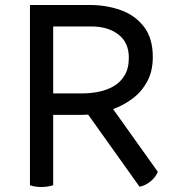

<svg xmlns="http://www.w3.org/2000/svg" viewBox="-20 -742 710 769"><path d="M146 7Q121 7 100 0V-722H339Q406 -722 463.5 -701.5Q521 -681 556.5 -635Q592 -589 592 -514Q592 -456 569 -414.5Q546 -373 510 -346.5Q474 -320 433 -305L612 -54Q604 -33 583.5 -16Q563 1 539 6L333 -283Q322 -282 312 -282H193V0Q169 7 146 7ZM347 -636H193V-368H312Q343 -368 375.5 -374.5Q408 -381 435 -396.5Q462 -412 479 -440Q496 -468 496 -511Q496 -572 454 -604Q412 -636 347 -636Z"/></svg>

Font: Borel
Style: Regular
Weight: 400
Designer: Rosalie Wagner
Foundry: ANRT
Version: Version 1.007; ttfautohint (v1.8.4.7-5d5b)